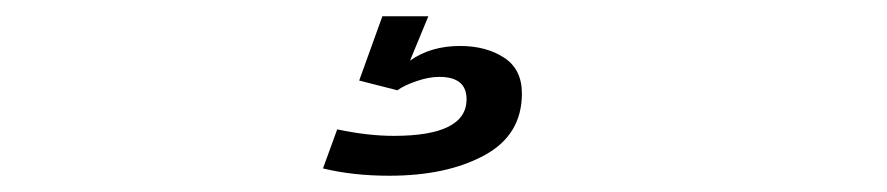

<svg xmlns="http://www.w3.org/2000/svg" viewBox="-20 -20 1090 236"><path d="M450 0H506.5L484 54.5Q509.5 36.5 545.5 36.5Q577.5 36.5 599.5 50.8Q621.5 65 621.5 95Q621.5 146 575.2 171Q529 196 458.5 196Q413.5 196 377 187L394.5 139Q432 147 464 147Q553.5 147 553.5 102Q553.5 74.5 520 74.5Q507 74.5 491.8 79.8Q476.5 85 468.5 91L421.5 79Z"/></svg>

Font: League Mono Extended Light
Style: Regular
Weight: 300
Width: 9
Designer: Tyler Finck
Foundry: The League of Moveable Type / Tyler Finck
Version: Version 2.210